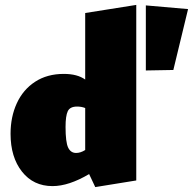

<svg xmlns="http://www.w3.org/2000/svg" viewBox="-20 -747 786 782"><path d="M535 -727V-12L368 15L343 -38Q260 11 194 11Q116 11 69.5 -48Q23 -107 23 -202Q23 -271 48.5 -326.5Q74 -382 123 -414Q172 -446 240 -446Q295 -446 327 -423V-694ZM290 -124Q308 -124 327 -136V-307Q312 -313 294 -313Q265 -313 256 -294Q247 -275 247 -230Q247 -168 257.5 -146Q268 -124 290 -124ZM574 -460V-725L746 -710L686 -462Z"/></svg>

Font: Ysabeau Black
Style: Regular
Weight: 900
Designer: Christian Thalmann (Catharsis Fonts)
Version: Version 0.003